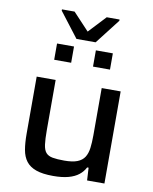

<svg xmlns="http://www.w3.org/2000/svg" viewBox="-97 -967 833 1047"><g transform="rotate(10 320.0 -443.5)"><path d="M270 8Q211 8 175 -5Q139 -18 120 -43Q101 -68 94.5 -105.5Q88 -143 88 -193V-510H193V-233Q193 -182 197 -152.5Q201 -123 213.5 -108.5Q226 -94 250.5 -89.5Q275 -85 315 -85Q361 -85 387.5 -95.5Q414 -106 427 -126.5Q440 -147 444 -177.5Q448 -208 448 -248V-510H553V0H457L453 -70H445Q433 -46 411 -28.5Q389 -11 354.5 -1.5Q320 8 270 8ZM166 -617V-707H260V-617ZM381 -617V-707H475V-617ZM266 -750 160 -888V-895H230L319 -800L408 -895H479V-888L372 -750Z"/></g></svg>

Font: Saira SemiExpanded Medium
Style: Regular
Weight: 500
Width: 6
Designer: Hector Gatti with collaboration of the Omnibus-Type team
Foundry: Omnibus-Type
Version: Version 1.101